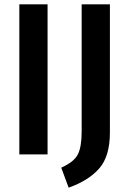

<svg xmlns="http://www.w3.org/2000/svg" viewBox="-20 -711 591 884"><path d="M199 -691V0H69V-691ZM486 -691V-101Q486 9 436.5 65Q387 121 296 153L262 61Q320 35 338 0.5Q356 -34 356 -106V-691Z"/></svg>

Font: Fira Sans Condensed Medium
Style: Regular
Weight: 500
Width: 3
Designer: Carrois Corporate & Edenspiekermann AG
Foundry: Carrois Corporate GbR & Edenspiekermann AG
Version: Version 4.203;PS 004.203;hotconv 1.0.88;makeotf.lib2.5.64775